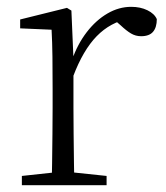

<svg xmlns="http://www.w3.org/2000/svg" viewBox="-20 -542 486 562"><path d="M44 0V-27L155 -39H178L292 -27V0ZM131 0Q132 -24 132.5 -64.5Q133 -105 133.5 -149Q134 -193 134 -226V-281Q134 -333 133.5 -375.5Q133 -418 131 -455L39 -459V-485L176 -519L189 -511L195 -371V-370V-226Q195 -193 195.5 -149Q196 -105 196.5 -64.5Q197 -24 198 0ZM194 -318 177 -367H191Q207 -413 234 -448Q261 -483 294.5 -502.5Q328 -522 364 -522Q391 -522 411.5 -512Q432 -502 439 -486Q439 -462 428 -449Q417 -436 393 -436Q377 -436 363.5 -444Q350 -452 333 -468L310 -488H359Q303 -477 263 -436Q223 -395 194 -318Z"/></svg>

Font: Noto Serif JP
Style: Regular
Weight: 200
Designer: Ryoko NISHIZUKA 西塚涼子 (kana & ideographs); Frank Grießhammer (Latin, Greek & Cyrillic); Wenlong ZHANG 张文龙 (bopomofo); San
Foundry: Adobe
Version: Version 2.001;hotconv 1.1.0;makeotfexe 2.6.0